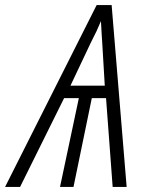

<svg xmlns="http://www.w3.org/2000/svg" viewBox="-79 -735 574 755"><path d="M198 -398 278 -567Q303 -615 318 -652Q319 -632 320.5 -605.5Q322 -579 323 -567L333 -398ZM-59 0H0L173 -349H231L157 0H210L282 -349H338L364 0H419L360 -715H301Z"/></svg>

Font: Noto Sans Display SemiCondensed Light
Style: Italic
Weight: 300
Width: 4
Italic angle: -12°
Designer: Monotype Design Team
Foundry: Monotype Imaging Inc.
Version: Version 1.900